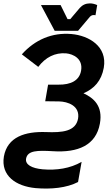

<svg xmlns="http://www.w3.org/2000/svg" viewBox="-51 -910 662 1134"><path d="M159 201C250 209 343 200 410 165L431 46C363 85 283 97 201 90C136 84 97 62 103 27C112 -22 171 -22 260 -17C410 -7 516 -52 539 -180C558 -285 501 -332 442 -359C505 -386 548 -432 562 -510C584 -636 474 -700 371 -709C256 -719 155 -675 78 -589L175 -515C218 -572 274 -600 339 -595C382 -591 440 -563 428 -493C418 -434 367 -409 294 -410H233L216 -312L298 -311C348 -310 423 -286 410 -209C396 -134 318 -126 220 -130C98 -134 -7 -102 -28 14C-47 128 43 190 159 201ZM272 -728H410L480 -811C487 -818 494 -821 501 -821C505 -821 509 -821 513 -820L523 -880C510 -886 495 -890 480 -890C456 -890 436 -881 420 -863L364 -797H348L307 -880H191Z"/></svg>

Font: Fixel Text 20240404 SemiBold
Style: Italic
Weight: 600
Width: 4
Italic angle: -10°
Designer: AlfaBravo + MacPaw
Foundry: Kyrylo Tkachov, Marchela Mozhyna, Serhii Makarenko, Maria Weinstein, Zakhar Kryvoshyya
Version: Version 1.211;Glyphs 3.2 (3225)